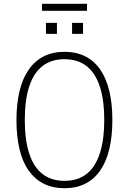

<svg xmlns="http://www.w3.org/2000/svg" viewBox="-20 -987 681 1015"><path d="M321 8Q259 8 212 -15.5Q165 -39 132.5 -84Q100 -129 83.5 -196.5Q67 -264 67 -352Q67 -439 83.5 -506.5Q100 -574 132.5 -620Q165 -666 212 -689.5Q259 -713 321 -713Q383 -713 430 -689.5Q477 -666 509 -620.5Q541 -575 557.5 -507.5Q574 -440 574 -353Q574 -265 557.5 -197.5Q541 -130 509 -84.5Q477 -39 430 -15.5Q383 8 321 8ZM321 -31Q390 -31 436.5 -66.5Q483 -102 507 -174Q531 -246 531 -353Q531 -460 507 -531.5Q483 -603 436.5 -638.5Q390 -674 321 -674Q252 -674 205.5 -638.5Q159 -603 135 -531.5Q111 -460 111 -352Q111 -246 135 -174Q159 -102 205.5 -66.5Q252 -31 321 -31ZM202 -930V-967H440V-930ZM223 -808V-866H281V-808ZM361 -808V-866H419V-808Z"/></svg>

Font: Nunito Sans 10pt Condensed ExtraLight
Style: Regular
Weight: 250
Width: 3
Designer: Vernon Adams
Foundry: Vernon Adams
Version: Version 3.101;gftools[0.9.27]